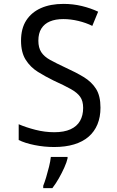

<svg xmlns="http://www.w3.org/2000/svg" viewBox="-20 -745 603 986"><path d="M258 10Q207 10 157.5 0Q108 -10 76 -26V-107Q113 -91 161.5 -78.5Q210 -66 259 -66Q309 -66 342 -81Q375 -96 391 -124Q407 -152 407 -191Q407 -226 392 -247.5Q377 -269 344 -287.5Q311 -306 254 -332Q213 -352 174.5 -376Q136 -400 112 -438Q88 -476 88 -536Q88 -599 115 -640.5Q142 -682 190.5 -703.5Q239 -725 306 -725Q355 -725 400.5 -714Q446 -703 484 -685L454 -612Q422 -628 382.5 -637.5Q343 -647 305 -647Q265 -647 236.5 -635Q208 -623 192.5 -598.5Q177 -574 177 -536Q177 -500 192 -477Q207 -454 238 -437Q269 -420 316 -398Q369 -374 409.5 -349.5Q450 -325 473 -289Q496 -253 496 -192Q496 -144 480.5 -106.5Q465 -69 435 -43Q405 -17 360.5 -3.5Q316 10 258 10ZM202 209Q209 192 217 165.5Q225 139 232 110.5Q239 82 241 61H327V68Q323 87 310.5 115Q298 143 282 171Q266 199 249 221H202Z"/></svg>

Font: Noto Sans Mono SemiCondensed
Style: Regular
Weight: 400
Width: 4
Designer: Monotype Design Team
Foundry: Monotype Imaging Inc.
Version: Version 2.010